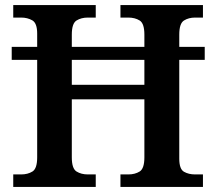

<svg xmlns="http://www.w3.org/2000/svg" viewBox="-20 -734 849 754"><path d="M32 0V-49H63Q89 -49 107.5 -60.5Q126 -72 126 -116V-499H26V-550H126V-602Q126 -643 107 -654Q88 -665 63 -665H32V-714H356V-665H325Q299 -665 280.5 -653.5Q262 -642 262 -598V-550H547V-598Q547 -642 528.5 -653.5Q510 -665 484 -665H453V-714H777V-665H746Q721 -665 702.5 -653.5Q684 -642 684 -598V-550H784V-499H684V-111Q684 -70 702.5 -59.5Q721 -49 746 -49H777V0H453V-49H484Q510 -49 528.5 -60.5Q547 -72 547 -116V-344H262V-116Q262 -72 280.5 -60.5Q299 -49 325 -49H356V0ZM262 -401H547V-499H262Z"/></svg>

Font: Noto Serif NP Hmong SemiBold
Style: Regular
Weight: 600
Designer: Dalton Maag Ltd
Foundry: Dalton Maag Ltd
Version: Version 1.001; ttfautohint (v1.8.4.7-5d5b)